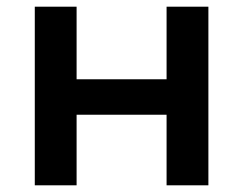

<svg xmlns="http://www.w3.org/2000/svg" viewBox="-20 -554 727 574"><path d="M84 -534H209V-317H478V-534H603V0H478V-211H209V0H84Z"/></svg>

Font: CMG Sans SemiBold
Style: Regular
Weight: 600
Designer: Julieta Ulanovsky
Foundry: Julieta Ulanovsky
Version: Version 7.200